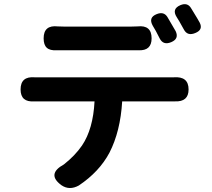

<svg xmlns="http://www.w3.org/2000/svg" viewBox="-20 -869 1040 943"><path d="M882.8 -724.6Q855.5 -774.4 847.7 -785.2Q822.3 -825.2 866.2 -843.8Q901.4 -858.4 918.9 -828.1Q956.1 -767.6 960.9 -757.8Q978.5 -722.7 939.5 -707Q900.4 -690.4 882.8 -724.6ZM801.8 -786.1Q809.6 -773.4 823.2 -749.5Q836.9 -725.6 842.8 -715.8Q860.4 -678.7 821.3 -662.1Q782.2 -645.5 764.6 -679.7Q743.2 -722.7 730.5 -742.2Q707 -783.2 750 -799.8Q784.2 -813.5 801.8 -786.1ZM298.8 -738.3H620.1Q643.6 -738.3 655.3 -739.3Q724.6 -747.1 724.6 -680.7Q724.6 -619.1 660.2 -622.1H258.8Q225.6 -620.1 210 -634.3Q194.3 -648.4 194.3 -680.7Q194.3 -747.1 263.7 -739.3Q275.4 -738.3 298.8 -738.3ZM150.4 -489.3H833Q906.2 -495.1 906.2 -429.7Q906.2 -368.2 838.9 -371.1H580.1Q571.3 -223.6 517.6 -119.1Q467.8 -25.4 367.2 42Q321.3 67.4 282.2 41Q207 -13.7 293.9 -61.5Q348.6 -104.5 382.8 -154.3Q437.5 -235.4 444.3 -371.1H148.4Q81.1 -366.2 81.1 -429.7Q81.1 -495.1 150.4 -489.3Z"/></svg>

Font: GenSenMaruGothic TW TTF Bold
Style: Regular
Weight: 700
Version: Version 1.301